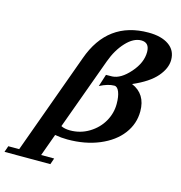

<svg xmlns="http://www.w3.org/2000/svg" viewBox="-234 -756 965 1023"><g transform="rotate(15 248.5 -245.0)"><path d="M-117.2 161.6 -105.5 127.4H-45.4L156.2 -428.2Q235.4 -650.9 460.4 -650.9Q531.2 -650.9 572.5 -622.3Q613.8 -593.8 613.8 -541Q613.8 -494.6 573.7 -448Q533.7 -401.4 445.8 -363.3Q525.9 -329.6 525.9 -233.9Q525.9 -165 483.9 -109.4Q441.9 -53.7 364.5 -21.2Q287.1 11.2 189 11.2Q154.3 11.2 120.1 4.9L75.7 127.4H147.5L135.7 161.6ZM284.2 -444.8 140.1 -49.3Q160.2 -39.1 189.9 -39.1Q247.1 -39.1 294.7 -68.1Q342.3 -97.2 368.2 -142.8Q394 -188.5 394 -239.3Q394 -280.3 384 -305.4Q374 -330.6 356.9 -330.6Q322.3 -330.6 277.3 -307.1L298.8 -374.5L333 -375Q380.4 -377.4 429.7 -433.6Q479 -489.7 479 -548.3Q479 -600.6 433.6 -600.6Q391.1 -600.6 349.9 -556.4Q308.6 -512.2 284.2 -444.8Z"/></g></svg>

Font: Elstob 6pt
Style: Italic
Weight: 700
Italic angle: -20°
Designer: Peter S. Baker
Version: Version 1.015